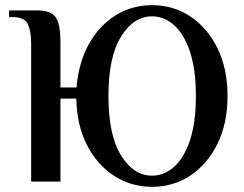

<svg xmlns="http://www.w3.org/2000/svg" viewBox="-20 -700 939 740"><path d="M566 20Q485 20 419.5 -22.5Q354 -65 315 -141.5Q276 -218 274 -320H213V0H100V-534Q100 -579 87.5 -606.5Q75 -634 30 -634H15V-660H123Q158 -660 177.5 -649Q197 -638 205 -611Q213 -584 213 -534V-363H275Q283 -459 322.5 -530Q362 -601 425 -640.5Q488 -680 566 -680Q649 -680 714.5 -636Q780 -592 818.5 -513.5Q857 -435 857 -330Q857 -225 818.5 -146.5Q780 -68 714.5 -24Q649 20 566 20ZM566 -23Q613 -23 651.5 -57.5Q690 -92 712.5 -160.5Q735 -229 735 -330Q735 -431 712.5 -499.5Q690 -568 651.5 -602.5Q613 -637 566 -637Q495 -637 446.5 -559Q398 -481 398 -330Q398 -179 446.5 -101Q495 -23 566 -23Z"/></svg>

Font: El Messiri SemiBold
Style: Regular
Weight: 600
Designer: Mohamed Gaber
Foundry: Kief Type Foundry
Version: Version 2.020; ttfautohint (v1.8.3)